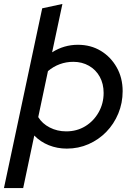

<svg xmlns="http://www.w3.org/2000/svg" viewBox="-59 -742 673 969"><path d="M-39 207 154 -700 256 -722 204 -478Q264 -516 334 -516Q399 -516 449.5 -485.5Q500 -455 530 -402Q560 -349 560 -282Q560 -222 538 -169Q516 -116 477.5 -76.5Q439 -37 388 -14.5Q337 8 278 8Q230 8 187.5 -9Q145 -26 114 -58L58 207ZM311 -430Q275 -430 242.5 -418Q210 -406 183 -383L134 -151Q154 -118 192 -98.5Q230 -79 275 -79Q329 -79 371.5 -105Q414 -131 439 -175.5Q464 -220 464 -273Q464 -319 444.5 -354.5Q425 -390 390 -410Q355 -430 311 -430Z"/></svg>

Font: Red Hat Display SemiBold
Style: Italic
Weight: 600
Italic angle: -12°
Designer: Pentagram, MCKL
Foundry: Pentagram, MCKL
Version: Version 1.023